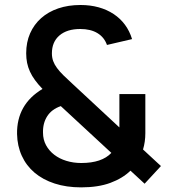

<svg xmlns="http://www.w3.org/2000/svg" viewBox="-20 -754 702 788"><path d="M515.5 -53.5Q483 -22 433 -3.5Q383 15 313 15Q252.5 15 204.2 -0.8Q156 -16.5 122 -45.2Q88 -74 69.5 -114.5Q51 -155 50 -204Q49 -264.5 75.2 -311Q101.5 -357.5 154.5 -389Q136.5 -407.5 123.8 -425Q111 -442.5 103 -460Q95 -477.5 91.2 -496Q87.5 -514.5 87.5 -535.5Q87.5 -580.5 103.5 -617Q119.5 -653.5 148.8 -679.5Q178 -705.5 219 -719.5Q260 -733.5 310.5 -733.5Q350.5 -733.5 384.8 -724Q419 -714.5 446.2 -696.5Q473.5 -678.5 492.8 -652.5Q512 -626.5 522 -593.5L419 -569.5Q408 -601 380 -618Q352 -635 309.5 -635Q255 -635 224 -608.5Q193 -582 193 -535Q193 -518 198.2 -503.5Q203.5 -489 214 -474.8Q224.5 -460.5 240.5 -444.8Q256.5 -429 278 -409.5L470 -231V-368H576.5V-207.5Q576.5 -172 567 -140.5L640.5 -72.5L573.5 0ZM313.5 -85Q398 -85 437 -126.5L229.5 -318.5Q192 -305.5 173.8 -277Q155.5 -248.5 156.5 -209.5Q156.5 -181 169 -158Q181.5 -135 202.8 -118.8Q224 -102.5 252.5 -93.8Q281 -85 313.5 -85Z"/></svg>

Font: Vela Sans SemBd
Style: Regular
Weight: 600
Designer: Principal design: Mikhail Sharanda - project Manrope.
Design modification: Ravid Balaliev
Foundry: Mikhail Sharanda
Version: Version 1.001